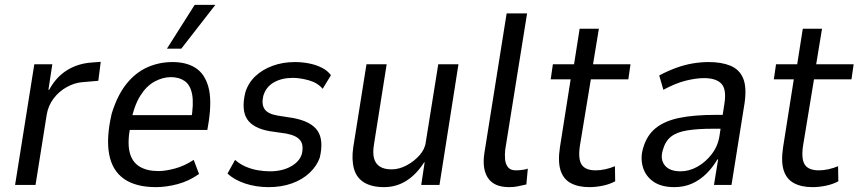

<svg xmlns="http://www.w3.org/2000/svg" viewBox="-20 -760 3530 789"><path d="M42 0 121 -496H195L179 -391H182Q211 -444 255.5 -471.5Q300 -499 356 -503L394 -506L384 -428L315 -422Q285 -419 254 -402Q223 -385 200.5 -355.5Q178 -326 172 -289L126 0Z M621 9Q538 9 489.5 -25Q441 -59 428.5 -126.5Q416 -194 439 -293Q462 -368 499 -414.5Q536 -461 584.5 -483Q633 -505 689 -505Q746 -505 783.5 -481Q821 -457 836 -404Q851 -351 838 -262L832 -226H495L505 -287H786L765 -264Q777 -334 769.5 -372.5Q762 -411 739 -427Q716 -443 682 -443Q649 -443 615.5 -425Q582 -407 556.5 -366.5Q531 -326 518 -259L515 -238Q503 -173 513 -133.5Q523 -94 553.5 -75.5Q584 -57 631 -57Q660 -57 699 -67.5Q738 -78 776 -103L798 -45Q755 -15 708.5 -3Q662 9 621 9ZM666 -560 780 -740H865L725 -560Z M1084 9Q1032 9 987 -6Q942 -21 915 -47L946 -103Q965 -86 989 -75.5Q1013 -65 1039 -60.5Q1065 -56 1089 -56Q1139 -56 1174.5 -75.5Q1210 -95 1220 -126Q1229 -163 1214 -183Q1199 -203 1157 -211L1088 -221Q1020 -233 995.5 -270.5Q971 -308 988 -380Q1000 -419 1029 -446.5Q1058 -474 1100 -489.5Q1142 -505 1192 -505Q1221 -505 1249.5 -499.5Q1278 -494 1302 -482Q1326 -470 1340 -451L1306 -395Q1285 -420 1249 -430Q1213 -440 1183 -440Q1138 -440 1105.5 -421.5Q1073 -403 1062 -366Q1054 -332 1067 -312Q1080 -292 1121 -285L1185 -275Q1259 -261 1285 -222.5Q1311 -184 1294 -112Q1282 -78 1252.5 -50Q1223 -22 1180 -6.5Q1137 9 1084 9Z M1558 9Q1508 9 1476.5 -10Q1445 -29 1434.5 -67Q1424 -105 1432 -157L1486 -496H1569L1517 -168Q1511 -132 1517 -109.5Q1523 -87 1541 -75.5Q1559 -64 1589 -64Q1620 -64 1651 -80.5Q1682 -97 1704.5 -122.5Q1727 -148 1730 -178L1781 -496H1864L1786 0H1711L1725 -93H1723Q1692 -44 1650.5 -17.5Q1609 9 1558 9Z M2072 9Q2010 9 1985 -29Q1960 -67 1971 -134L2062 -705H2146L2056 -144Q2054 -125 2055.5 -106Q2057 -87 2067 -73.5Q2077 -60 2100 -60Q2113 -60 2127.5 -62Q2142 -64 2149 -67L2143 -2Q2121 3 2106 6Q2091 9 2072 9Z M2402 9Q2356 9 2325.5 -7.5Q2295 -24 2283.5 -60Q2272 -96 2281 -155L2325 -434H2243L2252 -496H2339L2362 -642H2441L2417 -496H2571L2562 -434H2408L2363 -161Q2355 -106 2370.5 -83Q2386 -60 2428 -60Q2447 -60 2467.5 -64.5Q2488 -69 2507 -77L2508 -15Q2486 -3 2457.5 3Q2429 9 2402 9Z M2751 9Q2697 9 2664.5 -14Q2632 -37 2621.5 -74.5Q2611 -112 2623 -152Q2638 -204 2674.5 -233.5Q2711 -263 2771.5 -275.5Q2832 -288 2922 -288H2964L2956 -231H2909Q2846 -231 2803.5 -224Q2761 -217 2737.5 -198.5Q2714 -180 2704 -144Q2692 -106 2711.5 -81Q2731 -56 2777 -56Q2812 -56 2846 -75Q2880 -94 2905.5 -127.5Q2931 -161 2937 -204L2957 -335Q2966 -393 2944.5 -416Q2923 -439 2873 -439Q2840 -439 2798 -428.5Q2756 -418 2706 -391L2689 -450Q2725 -469 2759.5 -481.5Q2794 -494 2827.5 -499.5Q2861 -505 2892 -505Q2945 -505 2981.5 -490Q3018 -475 3033.5 -439Q3049 -403 3040 -338L2986 0H2914L2931 -105H2928Q2909 -72 2882.5 -46Q2856 -20 2823.5 -5.5Q2791 9 2751 9Z M3319 9Q3273 9 3242.5 -7.5Q3212 -24 3200.5 -60Q3189 -96 3198 -155L3242 -434H3160L3169 -496H3256L3279 -642H3358L3334 -496H3488L3479 -434H3325L3280 -161Q3272 -106 3287.5 -83Q3303 -60 3345 -60Q3364 -60 3384.5 -64.5Q3405 -69 3424 -77L3425 -15Q3403 -3 3374.5 3Q3346 9 3319 9Z"/></svg>

Font: Nunito Sans 7pt Condensed
Style: Italic
Weight: 400
Width: 3
Italic angle: -9°
Designer: Vernon Adams
Foundry: Vernon Adams
Version: Version 3.101;gftools[0.9.27]